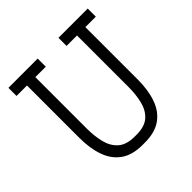

<svg xmlns="http://www.w3.org/2000/svg" viewBox="-187 -859 1015 1015"><g transform="rotate(-45 320.0 -351.5)"><path d="M311 5.9Q235.8 5.9 189.7 -26.9Q143.6 -59.6 122.6 -118.7Q101.6 -177.7 101.6 -256.8V-648.4H23.4V-709H242.2V-648.4H164.1V-261.7Q164.1 -207 175.8 -159.7Q187.5 -112.3 219.7 -83.5Q252 -54.7 313.5 -54.7H326.7Q388.7 -54.7 420.7 -83.5Q452.6 -112.3 464.1 -159.7Q475.6 -207 475.6 -261.7V-648.4H397.5V-709H616.2V-648.4H538.1V-256.8Q538.1 -177.7 517.3 -118.7Q496.6 -59.6 450.7 -26.9Q404.8 5.9 329.6 5.9Z"/></g></svg>

Font: Kay Pho Du
Style: Regular
Weight: 400
Designer: Victor Gaultney, Khu Oo Reh
Foundry: SIL International
Version: Version 3.000